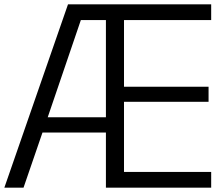

<svg xmlns="http://www.w3.org/2000/svg" viewBox="-23 -861 1008 881"><path d="M-3 0 289 -841H518V-769H348L196 -323H518V-253H172L85 0ZM463 0V-841H946V-769H546V-463H934V-394H546V-72H946V0Z"/></svg>

Font: Matangi Medium
Style: Regular
Weight: 500
Designer: Prashant Pant
Foundry: The Graphic Ant
Version: Version 3.002